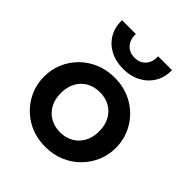

<svg xmlns="http://www.w3.org/2000/svg" viewBox="-214 -892 1037 1037"><g transform="rotate(45 305.0 -373.5)"><path d="M305.5 15Q225.5 15 163.8 -21.2Q102 -57.5 67 -117.8Q32 -178 32 -250Q32 -303 52 -351Q72 -399 108.8 -435.8Q145.5 -472.5 195.5 -493.8Q245.5 -515 305.5 -515Q385 -515 446.8 -479Q508.5 -443 543.8 -382.5Q579 -322 579 -250Q579 -197 558.8 -149.2Q538.5 -101.5 502 -64.5Q465.5 -27.5 415.5 -6.2Q365.5 15 305.5 15ZM305.5 -97Q347.5 -97 380.8 -115.8Q414 -134.5 433 -168.8Q452 -203 452 -250Q452 -297 433 -331.5Q414 -366 381 -384.5Q348 -403 305.5 -403Q263 -403 229.8 -384.5Q196.5 -366 177.8 -331.5Q159 -297 159 -250Q159 -203 178 -168.8Q197 -134.5 230 -115.8Q263 -97 305.5 -97ZM305.5 -580Q247.5 -580 204 -603.2Q160.5 -626.5 136.8 -667.5Q113 -708.5 114.5 -762H220Q218.5 -719 241.8 -692.8Q265 -666.5 305.5 -666.5Q346 -666.5 369.2 -692.8Q392.5 -719 390 -762H496Q497.5 -709.5 473.2 -668.2Q449 -627 405.5 -603.5Q362 -580 305.5 -580Z"/></g></svg>

Font: Geologica Roman Medium
Style: Regular
Weight: 500
Designer: Sindre Bremnes, Frode Helland
Foundry: Monokrom Skriftforlag AS
Version: Version 1.010;gftools[0.9.28]